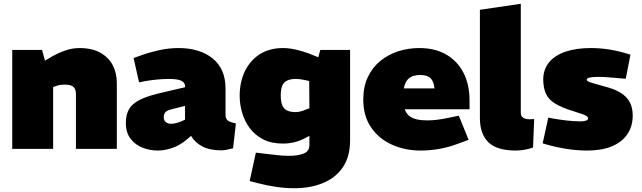

<svg xmlns="http://www.w3.org/2000/svg" viewBox="-20 -790 3408 1019"><path d="M45 0V-525H203L219 -468L254 -489Q289 -509 326.5 -522Q364 -535 402 -535Q468 -535 512 -510.5Q556 -486 578 -444.5Q600 -403 600 -350V0H383V-292Q383 -315 370.5 -328Q358 -341 322 -341Q311 -341 301 -339.5Q291 -338 282 -335L262 -328V0Z M819 9Q776 9 737 -6Q698 -21 673 -53.5Q648 -86 648 -138Q648 -205 688.5 -238.5Q729 -272 821 -294L962 -327V-329Q964 -349 945 -360Q926 -371 878 -371Q847 -371 814.5 -368Q782 -365 748 -359L718 -353L689 -482L728 -496Q776 -513 826.5 -524Q877 -535 927 -535Q1041 -535 1109 -479.5Q1177 -424 1177 -320V-180Q1177 -160 1189 -150.5Q1201 -141 1232 -135L1217 -3Q1201 1 1184 4.5Q1167 8 1156 8Q1093 8 1053.5 -13Q1014 -34 994 -69L973 -51Q939 -21 897.5 -6Q856 9 819 9ZM887 -133Q899 -133 914 -136.5Q929 -140 945 -147L962 -155V-228L890 -210Q865 -204 857 -193.5Q849 -183 849 -169Q849 -151 860 -142Q871 -133 887 -133Z M1542 209Q1496 209 1447 202Q1398 195 1348 182L1305 171L1338 20L1379 25Q1414 29 1448.5 33Q1483 37 1514 37Q1561 37 1591.5 25Q1622 13 1622 -20V-69L1603 -59Q1574 -43 1543.5 -35.5Q1513 -28 1482 -28Q1420 -28 1376.5 -50.5Q1333 -73 1305.5 -110Q1278 -147 1265 -192Q1252 -237 1252 -281Q1252 -354 1279.5 -411.5Q1307 -469 1358.5 -502Q1410 -535 1482 -535Q1514 -535 1551 -526.5Q1588 -518 1617 -507L1669 -486L1680 -525H1838V-46Q1838 42 1799 98.5Q1760 155 1693 182Q1626 209 1542 209ZM1470 -283Q1470 -249 1479 -229.5Q1488 -210 1506 -202.5Q1524 -195 1550 -195Q1561 -195 1575 -198.5Q1589 -202 1602 -208L1622 -215L1621 -360L1599 -365Q1589 -367 1576.5 -369Q1564 -371 1550 -371Q1521 -371 1503 -362Q1485 -353 1477.5 -334Q1470 -315 1470 -283Z M2213 9Q2129 9 2059.5 -22.5Q1990 -54 1949 -114.5Q1908 -175 1908 -262Q1908 -330 1932.5 -381.5Q1957 -433 1999 -467Q2041 -501 2094 -518Q2147 -535 2205 -535Q2288 -535 2347.5 -501Q2407 -467 2439.5 -404.5Q2472 -342 2472 -255V-210H2128Q2136 -188 2152 -175Q2168 -162 2192 -156.5Q2216 -151 2247 -151Q2272 -151 2301 -154.5Q2330 -158 2362 -165L2415 -176L2467 -48L2410 -27Q2360 -8 2310 0.5Q2260 9 2213 9ZM2123 -321H2286Q2282 -358 2265 -375Q2248 -392 2210 -392Q2188 -392 2170 -385.5Q2152 -379 2140.5 -364Q2129 -349 2123 -321Z M2718 9Q2616 9 2571.5 -35.5Q2527 -80 2527 -163V-738L2744 -770V-190Q2744 -174 2756 -165.5Q2768 -157 2791 -157Q2796 -157 2802 -157.5Q2808 -158 2815 -158L2809 -7Q2790 0 2765.5 4.5Q2741 9 2718 9Z M3097 9Q3046 9 2992 1Q2938 -7 2885 -22L2860 -29L2890 -166L2914 -161Q2955 -154 2991 -150Q3027 -146 3061 -146Q3080 -146 3090.5 -150Q3101 -154 3101 -162Q3101 -168 3094.5 -173Q3088 -178 3071.5 -184Q3055 -190 3026 -199Q2963 -218 2927.5 -239.5Q2892 -261 2877.5 -292.5Q2863 -324 2863 -372Q2865 -425 2895.5 -461Q2926 -497 2982 -516Q3038 -535 3116 -535Q3162 -535 3209.5 -528Q3257 -521 3312 -504L3326 -500L3301 -372L3277 -374Q3237 -378 3206 -380Q3175 -382 3155 -382Q3127 -382 3110.5 -378.5Q3094 -375 3094 -368Q3094 -363 3099.5 -359Q3105 -355 3125.5 -349Q3146 -343 3189 -331Q3241 -318 3274 -297.5Q3307 -277 3322.5 -247.5Q3338 -218 3338 -177Q3338 -119 3309 -77Q3280 -35 3226.5 -13Q3173 9 3097 9Z"/></svg>

Font: REM Black
Style: Regular
Weight: 900
Designer: Octavio Pardo
Foundry: Ashler Design
Version: Version 1.005;gftools[0.9.28]